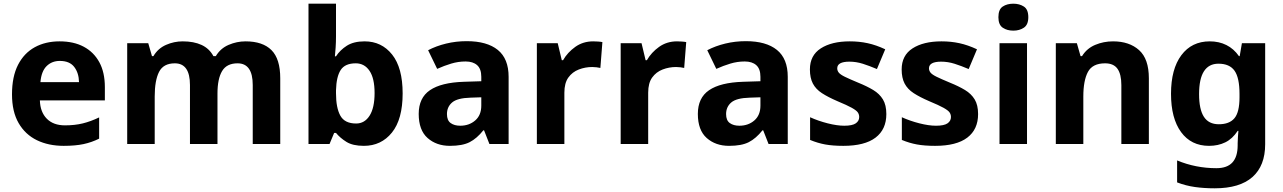

<svg xmlns="http://www.w3.org/2000/svg" viewBox="-20 -780 6951 1040"><path d="M303 -556Q379 -556 433.5 -527Q488 -498 518 -443Q548 -388 548 -308V-236H196Q198 -173 233.5 -137Q269 -101 332 -101Q385 -101 428 -111.5Q471 -122 517 -144V-29Q477 -9 432.5 0.5Q388 10 325 10Q243 10 180 -20.5Q117 -51 81 -113Q45 -175 45 -269Q45 -365 77.5 -428.5Q110 -492 168 -524Q226 -556 303 -556ZM304 -450Q261 -450 232.5 -422Q204 -394 199 -335H408Q407 -385 382 -417.5Q357 -450 304 -450Z M1310 -556Q1403 -556 1450.5 -508.5Q1498 -461 1498 -356V0H1349V-319.4Q1349 -437 1266.8 -437Q1208 -437 1183 -395Q1158 -353 1158 -273.5V0H1009V-319.4Q1009 -437 927 -437Q865.3 -437 841.6 -390.7Q818 -344.4 818 -257.4V0H669V-546H783L803.2 -476H811Q836 -518 879.5 -537Q923 -556 969.7 -556Q1030 -556 1072 -536.5Q1114 -517 1136 -476H1149Q1174 -518 1218.5 -537Q1263 -556 1310 -556Z M1800 -583Q1800 -552 1798 -522Q1796 -492 1794 -475H1800Q1822 -509 1859 -532.5Q1896 -556 1955 -556Q2047 -556 2104 -484.5Q2161 -413 2161 -274Q2161 -134 2103 -62Q2045 10 1951 10Q1891 10 1856.5 -11.5Q1822 -33 1800 -60H1790L1765 0H1651V-760H1800ZM1907 -437Q1849 -437 1825.5 -401Q1802 -365 1800 -291V-275Q1800 -196 1823.5 -153.5Q1847 -111 1909 -111Q1955 -111 1982 -153.5Q2009 -196 2009 -276Q2009 -356 1981.5 -396.5Q1954 -437 1907 -437Z M2508 -557Q2618 -557 2676.5 -509.5Q2735 -462 2735 -364V0H2631L2602 -74H2598Q2563 -30 2524 -10Q2485 10 2417 10Q2344 10 2296 -32.5Q2248 -75 2248 -163Q2248 -250 2309 -291.5Q2370 -333 2492 -337L2587 -340V-364Q2587 -407 2564.5 -427Q2542 -447 2502 -447Q2462 -447 2424 -435.5Q2386 -424 2348 -407L2299 -508Q2343 -531 2396.5 -544Q2450 -557 2508 -557ZM2529 -251Q2457 -249 2429 -225Q2401 -201 2401 -162Q2401 -128 2421 -113.5Q2441 -99 2473 -99Q2521 -99 2554 -127.5Q2587 -156 2587 -208V-253Z M3193 -556Q3204 -556 3219 -555Q3234 -554 3243 -552L3232 -412Q3225 -414 3211.5 -415.5Q3198 -417 3188 -417Q3150 -417 3115 -403.5Q3080 -390 3058.5 -360Q3037 -330 3037 -278V0H2888V-546H3001L3023 -454H3030Q3054 -496 3096 -526Q3138 -556 3193 -556Z M3647 -556Q3658 -556 3673 -555Q3688 -554 3697 -552L3686 -412Q3679 -414 3665.5 -415.5Q3652 -417 3642 -417Q3604 -417 3569 -403.5Q3534 -390 3512.5 -360Q3491 -330 3491 -278V0H3342V-546H3455L3477 -454H3484Q3508 -496 3550 -526Q3592 -556 3647 -556Z M4020 -557Q4130 -557 4188.5 -509.5Q4247 -462 4247 -364V0H4143L4114 -74H4110Q4075 -30 4036 -10Q3997 10 3929 10Q3856 10 3808 -32.5Q3760 -75 3760 -163Q3760 -250 3821 -291.5Q3882 -333 4004 -337L4099 -340V-364Q4099 -407 4076.5 -427Q4054 -447 4014 -447Q3974 -447 3936 -435.5Q3898 -424 3860 -407L3811 -508Q3855 -531 3908.5 -544Q3962 -557 4020 -557ZM4041 -251Q3969 -249 3941 -225Q3913 -201 3913 -162Q3913 -128 3933 -113.5Q3953 -99 3985 -99Q4033 -99 4066 -127.5Q4099 -156 4099 -208V-253Z M4781 -162Q4781 -79 4722.5 -34.5Q4664 10 4548 10Q4491 10 4450 2.5Q4409 -5 4368 -22V-145Q4412 -125 4463 -112Q4514 -99 4553 -99Q4597 -99 4615.5 -112Q4634 -125 4634 -146Q4634 -160 4626.5 -171Q4619 -182 4594 -196Q4569 -210 4516 -232Q4465 -254 4432 -275.5Q4399 -297 4383 -327.5Q4367 -358 4367 -404Q4367 -480 4426 -518Q4485 -556 4583 -556Q4634 -556 4680 -546Q4726 -536 4775 -513L4730 -406Q4690 -423 4654 -434.5Q4618 -446 4581 -446Q4548 -446 4531.5 -437Q4515 -428 4515 -410Q4515 -397 4523.5 -386.5Q4532 -376 4556.5 -364Q4581 -352 4629 -332Q4676 -313 4710 -292.5Q4744 -272 4762.5 -241.5Q4781 -211 4781 -162Z M5278 -162Q5278 -79 5219.5 -34.5Q5161 10 5045 10Q4988 10 4947 2.5Q4906 -5 4865 -22V-145Q4909 -125 4960 -112Q5011 -99 5050 -99Q5094 -99 5112.5 -112Q5131 -125 5131 -146Q5131 -160 5123.5 -171Q5116 -182 5091 -196Q5066 -210 5013 -232Q4962 -254 4929 -275.5Q4896 -297 4880 -327.5Q4864 -358 4864 -404Q4864 -480 4923 -518Q4982 -556 5080 -556Q5131 -556 5177 -546Q5223 -536 5272 -513L5227 -406Q5187 -423 5151 -434.5Q5115 -446 5078 -446Q5045 -446 5028.5 -437Q5012 -428 5012 -410Q5012 -397 5020.5 -386.5Q5029 -376 5053.5 -364Q5078 -352 5126 -332Q5173 -313 5207 -292.5Q5241 -272 5259.5 -241.5Q5278 -211 5278 -162Z M5543 -546V0H5394V-546ZM5469 -760Q5502 -760 5526 -744.5Q5550 -729 5550 -686.8Q5550 -646 5526 -630Q5502 -614 5469 -614Q5434.7 -614 5411.4 -630Q5388 -646 5388 -686.8Q5388 -729 5411.4 -744.5Q5434.7 -760 5469 -760Z M6009 -556Q6097 -556 6150 -508.5Q6203 -461 6203 -356V0H6054V-319Q6054 -378 6033 -407.5Q6012 -437 5966 -437Q5898 -437 5873 -390.5Q5848 -344 5848 -257V0H5699V-546H5813L5833 -476H5841Q5867 -518 5912.5 -537Q5958 -556 6009 -556Z M6533 -556Q6583 -556 6623 -536Q6663 -516 6691 -476H6695L6707 -546H6833V1Q6833 118 6764 179Q6695 240 6560 240Q6502 240 6452.5 233Q6403 226 6356 208V89Q6457 131 6569 131Q6627 131 6655.5 100Q6684 69 6684 7V-4Q6684 -21 6685.5 -39Q6687 -57 6688 -71H6684Q6656 -28 6617 -9Q6578 10 6529 10Q6432 10 6377.5 -64.5Q6323 -139 6323 -272Q6323 -406 6379 -481Q6435 -556 6533 -556ZM6580 -435Q6528 -435 6501.5 -394Q6475 -353 6475 -270Q6475 -188 6501 -147.5Q6527 -107 6582 -107Q6639 -107 6666.5 -139.5Q6694 -172 6694 -253V-271Q6694 -359 6667 -397Q6640 -435 6580 -435Z"/></svg>

Font: Noto Sans Balinese
Style: Regular
Weight: 400
Designer: Aditya Bayu, David Williams
Foundry: David Williams
Version: Version 2.003